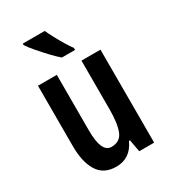

<svg xmlns="http://www.w3.org/2000/svg" viewBox="-189 -863 865 971"><g transform="rotate(-30 244.0 -378.0)"><path d="M426 -543V0H339L326 -71H320Q283 10 201 10Q128 10 94.5 -43.5Q61 -97 61 -189V-543H171V-218Q171 -89 229 -89Q280 -89 297.5 -132.5Q315 -176 315 -261V-543ZM229 -766Q239 -744 254 -716Q269 -688 285 -661.5Q301 -635 314 -618V-606H237Q218 -622 191 -650.5Q164 -679 139 -708Q114 -737 101 -757V-766Z"/></g></svg>

Font: Noto Sans Gurmukhi ExtraCondensed SemiBold
Style: Regular
Weight: 600
Width: 2
Designer: Jelle Bosma - Monotype Design Team
Foundry: Monotype Imaging Inc.
Version: Version 2.004; ttfautohint (v1.8.4.7-5d5b)